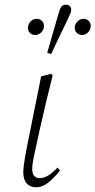

<svg xmlns="http://www.w3.org/2000/svg" viewBox="-20 -784 406 817"><path d="M135 13Q109 13 94 -3Q79 -19 79 -52Q79 -61 80.5 -74.5Q82 -88 85.5 -109Q89 -130 95 -161Q101 -192 110 -235L155 -459L198 -470L204 -463L176 -349Q161 -286 151 -241Q141 -196 134.5 -166Q128 -136 124 -117Q120 -98 118.5 -86Q117 -74 117 -67Q117 -44 126 -35Q135 -26 149 -26Q165 -26 183 -36Q201 -46 225 -71L235 -58Q206 -22 182 -4.5Q158 13 135 13ZM130 -635Q117 -635 108 -643.5Q99 -652 99 -665Q99 -682 110.5 -693Q122 -704 136 -704Q149 -704 158 -695.5Q167 -687 167 -674Q167 -657 155.5 -646Q144 -635 130 -635ZM198 -554 181 -559Q193 -601 205 -643Q217 -685 229 -726Q234 -745 240.5 -754.5Q247 -764 260 -764Q271 -764 277 -758Q283 -752 283 -743Q283 -735 279 -725.5Q275 -716 266 -697Q249 -661 231.5 -625.5Q214 -590 198 -554ZM329 -635Q317 -635 307.5 -643.5Q298 -652 298 -665Q298 -682 310 -693Q322 -704 335 -704Q348 -704 357 -695.5Q366 -687 366 -674Q366 -657 354.5 -646Q343 -635 329 -635Z"/></svg>

Font: Source Serif 4 36pt Light
Style: Italic
Weight: 300
Italic angle: -12°
Designer: Frank Grießhammer
Foundry: Adobe Systems Incorporated
Version: Version 4.004;hotconv 1.0.116;makeotfexe 2.5.65601